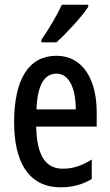

<svg xmlns="http://www.w3.org/2000/svg" viewBox="-20 -786 468 816"><path d="M355 -757V-766H243C222 -721 193 -671 156 -617V-606H220C262 -644 329 -716 355 -757ZM220 -549C102 -549 40 -449 40 -266C40 -106 96 10 238 10C286 10 330 -1 370 -25V-108C327 -81 289 -69 247 -69C172 -69 136 -128 134 -248H391V-309C391 -447 333 -549 220 -549ZM220 -473C276 -473 302 -406 302 -321H135C139 -426 169 -473 220 -473Z"/></svg>

Font: Noto Sans Gujarati ExtraCondensed Medium
Style: Regular
Weight: 500
Width: 2
Designer: Jelle Bosma - Monotype Design Team, Universal Thirst
Foundry: Monotype Imaging Inc.
Version: Version 2.106